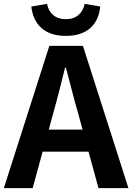

<svg xmlns="http://www.w3.org/2000/svg" viewBox="-24 -980 689 1000"><path d="M319 -793C430 -793 489 -852 498 -946L417 -960C407 -912 374 -880 319 -880C264 -880 230 -912 221 -960L139 -946C150 -852 208 -793 319 -793ZM-4 0H146L198 -190H437L489 0H645L408 -741H233ZM230 -305 252 -386C274 -463 295 -547 315 -628H319C341 -549 361 -463 384 -386L406 -305Z"/></svg>

Font: Source Han Sans KR
Style: Bold
Weight: 700
Designer: Ryoko NISHIZUKA 西塚涼子 (kana, bopomofo & ideographs); Paul D. Hunt (Latin, Greek & Cyrillic); Sandoll Communications 산돌커뮤니
Foundry: Adobe
Version: Version 2.004;hotconv 1.0.118;makeotfexe 2.5.65603